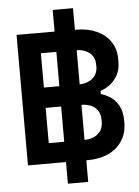

<svg xmlns="http://www.w3.org/2000/svg" viewBox="-61 -863 745 1026"><g transform="rotate(-5 311.5 -350.0)"><path d="M57 0V-700H376Q439 -700 486.5 -678.5Q534 -657 560.5 -617.5Q587 -578 587 -523V-514Q587 -466 568.5 -435Q550 -404 525.5 -387Q501 -370 478 -363V-346Q501 -340 527 -323.5Q553 -307 571.5 -275.5Q590 -244 590 -194V-184Q590 -127 563 -85.5Q536 -44 488.5 -22Q441 0 378 0ZM178 -109H364Q413 -109 441.5 -132.5Q470 -156 470 -199V-208Q470 -251 442 -274.5Q414 -298 364 -298H178ZM178 -407H363Q409 -407 438 -430Q467 -453 467 -494V-504Q467 -545 438.5 -568Q410 -591 363 -591H178ZM370 116H261V-816H370Z"/></g></svg>

Font: Space Grotesk Frontify SemiBold
Style: Regular
Weight: 600
Designer: Florian Karsten
Version: Version 2.000